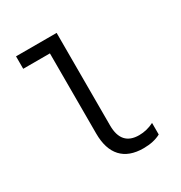

<svg xmlns="http://www.w3.org/2000/svg" viewBox="-175 -867 949 1004"><g transform="rotate(-30 300.0 -365.0)"><path d="M310.1 -181.2Q310.1 -61 417 -61Q463.4 -61 506.8 -83V-13.2Q464.8 9.8 402.8 9.8Q315.9 9.8 271 -38.8Q226.1 -87.4 226.1 -181.2V-665H64.9V-740.2H310.1Z"/></g></svg>

Font: CommitMono
Style: Regular
Weight: 400
Monospace: yes
Designer: Eigil Nikolajsen
Foundry: Eigil Nikolajsen
Version: Version 1.143